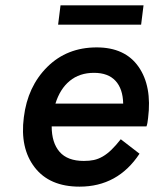

<svg xmlns="http://www.w3.org/2000/svg" viewBox="-20 -687 581 717"><path d="M516 -667 507 -595H197L206 -667ZM533 -246Q531 -225 527 -215H173Q173 -154 202.5 -120Q232 -86 293 -86Q314 -86 330.5 -89.5Q347 -93 363.5 -102.5Q380 -112 396 -127.5Q412 -143 431 -167L501 -113Q420 10 277 10Q165 10 109.5 -62Q54 -134 69 -249Q83 -364 156.5 -437Q230 -510 341 -510Q447 -510 497.5 -437.5Q548 -365 533 -246ZM331 -415Q277 -415 240.5 -385Q204 -355 187 -300H440Q439 -355 411.5 -385Q384 -415 331 -415Z"/></svg>

Font: Orkney Medium
Style: MediumItalic
Weight: 500
Designer: Samuel Oakes and Alfredo Marco Pradil
Foundry: Alfredo Marco Pradil
Version: 1.0; ttfautohint (v1.5)